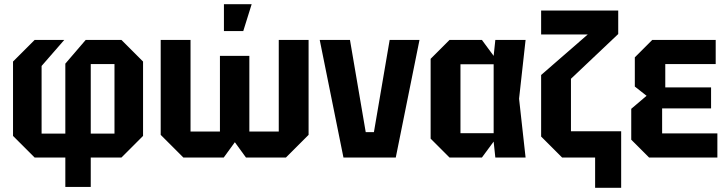

<svg xmlns="http://www.w3.org/2000/svg" viewBox="-20 -750 3462 914"><path d="M412 -114H525V-445H412ZM145 0 42 -103V-457L145 -560H286L178 -436V-114H291V-447L388 -560H558L661 -457V-103L558 0H412V140H291V0Z M1167 -484V-124H1307V-560H1449V-108L1341 0H1151L1098 -73L1045 0H853L745 -108V-560H887V-124H1027V-484ZM1046 -602V-730H1178L1138 -602Z M1615 0 1502 -560H1646L1721 -121H1760L1835 -560H1977L1864 0Z M2120 0 2030 -90V-470L2120 -560H2274L2330 -484L2338 -560H2482L2451 -280L2482 0H2338L2330 -76L2274 0ZM2172 -116H2330V-444H2172Z M2656 0 2556 -100V-393L2778 -586H2556V-700H2923V-588L2698 -375V-125H2937V144H2813V0Z M3070 0 2985 -85V-232L3058 -294L3002 -338V-477L3085 -560H3387V-445H3147V-334H3365V-234H3132V-115H3395V0Z"/></svg>

Font: Tektur SemiCondensed SemiBold
Style: Regular
Weight: 600
Width: 4
Designer: Adam Jagosz
Foundry: Adam Jagosz
Version: Version 1.005;gftools[0.9.30]